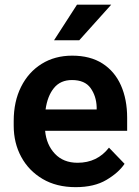

<svg xmlns="http://www.w3.org/2000/svg" viewBox="-20 -770 578 800"><path d="M295.4 9.8Q215.3 9.8 157.5 -24.4Q99.6 -58.6 68.4 -116.5Q37.1 -174.3 37.1 -246.1V-265.6Q37.1 -347.2 67.9 -408.4Q98.6 -469.7 153.6 -503.9Q208.5 -538.1 280.8 -538.1Q356 -538.1 407 -505.4Q458 -472.7 483.9 -414.3Q509.8 -356 509.8 -279.3V-225.1H168Q173.3 -167 208.7 -129.4Q244.1 -91.8 303.2 -91.8Q385.3 -91.8 434.1 -154.8L499 -87.4Q474.1 -50.3 423.3 -20.3Q372.6 9.8 295.4 9.8ZM279.8 -436.5Q231.9 -436.5 204.8 -403.3Q177.7 -370.1 169.9 -314H382.8V-323.7Q381.3 -369.6 357.4 -403.1Q333.5 -436.5 279.8 -436.5ZM205.1 -602.1 300.8 -750.5H443.4L310.1 -602.1Z"/></svg>

Font: Vazirmatn RD UI SemiBold
Style: Regular
Weight: 600
Designer: Saber Rastikerdar
Foundry: Saber Rastikerdar
Version: Version 33.003